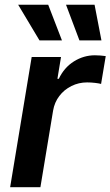

<svg xmlns="http://www.w3.org/2000/svg" viewBox="-20 -785 463 805"><path d="M22.5 0 112.8 -545.9H235.8L220.7 -454.6H226.6Q249 -502 290 -527.6Q331.1 -553.2 377.9 -553.2Q388.7 -553.2 401.6 -552.2Q414.6 -551.3 423.3 -549.8L403.8 -433.1Q395.5 -435.5 378.4 -437.5Q361.3 -439.5 345.2 -439.5Q310.1 -439.5 279.5 -424.3Q249 -409.2 228.8 -382.6Q208.5 -356 202.6 -321.3L149.4 0ZM313 -615.7 256.8 -765.1H376.5L405.3 -615.7ZM145.5 -615.7 56.2 -765.1H182.1L239.7 -615.7Z"/></svg>

Font: Inter SemiBold
Style: Italic
Weight: 600
Italic angle: -9.3988°
Designer: Rasmus Andersson
Foundry: rsms
Version: Version 4.001;git-66647c0bb